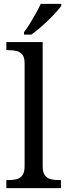

<svg xmlns="http://www.w3.org/2000/svg" viewBox="-20 -979 350 999"><path d="M13 0V-42H26Q49 -42 67.5 -47Q86 -52 97 -67.5Q108 -83 108 -114V-650Q108 -680 96.5 -694.5Q85 -709 66.5 -713.5Q48 -718 26 -718H13V-760H202V-114Q202 -83 213 -67.5Q224 -52 243 -47Q262 -42 284 -42H297V0ZM105 -812Q120 -831 136 -857Q152 -883 167 -910Q182 -937 192 -959H299V-949Q290 -936 272 -916Q254 -896 231.5 -874Q209 -852 186 -832.5Q163 -813 143 -799H105Z"/></svg>

Font: Noto Serif Sinhala
Style: Regular
Weight: 400
Designer: Jelle Bosma - Monotype Design Team
Foundry: Monotype Imaging Inc.
Version: Version 2.006